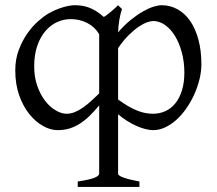

<svg xmlns="http://www.w3.org/2000/svg" viewBox="-20 -489 838 743"><path d="M572.8 -407.7Q564 -407.7 549.6 -402.8Q535.2 -397.9 517.3 -386Q499.5 -374 478.8 -353.8Q458 -333.5 437 -302.7V-104Q459 -87.9 477.8 -77.1Q496.6 -66.4 513.2 -60.1Q529.8 -53.7 544.4 -51.3Q559.1 -48.8 571.8 -48.8Q598.1 -48.8 620.4 -59.1Q642.6 -69.3 658.7 -89.4Q674.8 -109.4 684.1 -139.2Q693.4 -168.9 693.4 -208Q693.4 -250.5 683.3 -287.1Q673.3 -323.7 656.7 -350.6Q640.1 -377.4 618.2 -392.6Q596.2 -407.7 572.8 -407.7ZM237.8 -48.8Q254.4 -48.8 270.5 -55.7Q286.6 -62.5 302.2 -73.5Q317.9 -84.5 333.3 -98.6Q348.6 -112.8 363.8 -127.4V-356.4Q347.7 -384.3 318.4 -399.7Q289.1 -415 253.9 -415Q226.6 -415 201.2 -403.6Q175.8 -392.1 156 -369.1Q136.2 -346.2 124.3 -312Q112.3 -277.8 112.3 -231.9Q112.3 -190.4 124.3 -156.5Q136.2 -122.6 154.8 -98.6Q173.3 -74.7 195.6 -61.8Q217.8 -48.8 237.8 -48.8ZM280.8 234.4V213.4Q326.7 206.5 345.2 199Q363.8 191.4 363.8 183.1V-81.1Q345.2 -58.6 327.1 -41Q309.1 -23.4 289.8 -11Q270.5 1.5 249.3 8.1Q228 14.6 203.1 14.6Q175.8 14.6 147 -1.2Q118.2 -17.1 94 -46.9Q69.8 -76.7 54.4 -119.6Q39.1 -162.6 39.1 -216.8Q39.1 -259.8 52.7 -295.9Q66.4 -332 86.2 -360.1Q106 -388.2 128.4 -407.7Q150.9 -427.2 168 -437Q195.8 -452.6 223.1 -460.7Q250.5 -468.8 269 -468.8Q282.2 -468.8 295.4 -467Q308.6 -465.3 322.3 -460.4Q335.9 -455.6 350.6 -446.8Q365.2 -438 381.8 -423.3Q389.2 -427.7 397 -433.8Q404.8 -439.9 412.1 -446Q419.4 -452.1 426 -458.3Q432.6 -464.4 437 -468.8L452.1 -454.1Q445.8 -436 441.9 -412.8Q438 -389.6 437 -363.8Q460.9 -391.6 485.6 -411.6Q510.3 -431.6 532.5 -444.3Q554.7 -457 573.5 -462.9Q592.3 -468.8 605.5 -468.8Q638.7 -468.8 667 -453.1Q695.3 -437.5 715.8 -408Q736.3 -378.4 747.8 -335.9Q759.3 -293.5 759.3 -240.2Q759.3 -211.9 752 -182.1Q744.6 -152.3 731.9 -124Q719.2 -95.7 701.7 -70.3Q684.1 -44.9 663.3 -26.1Q642.6 -7.3 619.6 3.7Q596.7 14.6 572.8 14.6Q559.6 14.6 543 10.5Q526.4 6.3 508.5 -1.5Q490.7 -9.3 472.4 -20.8Q454.1 -32.2 437 -46.9V183.1Q437 190.9 459.5 198.7Q481.9 206.5 519.5 213.4V234.4Z"/></svg>

Font: Noto Serif Devanagari
Style: Bold
Weight: 700
Designer: Monotype Design Team
Foundry: Monotype Imaging Inc.
Version: Version 1.01